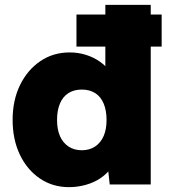

<svg xmlns="http://www.w3.org/2000/svg" viewBox="-20 -760 703 791"><path d="M295 -568V-700H646V-568ZM32 -266Q32 -347 62.5 -409.5Q93 -472 146 -508Q199 -544 267 -544Q302 -544 334 -534Q366 -524 391.5 -506Q417 -488 434.5 -464Q452 -440 457 -413L414 -401V-740H601V0H432L419 -119L456 -112Q452 -86 435 -64Q418 -42 392.5 -25Q367 -8 333.5 1.5Q300 11 264 11Q197 11 144.5 -24.5Q92 -60 62 -122.5Q32 -185 32 -266ZM419 -266Q419 -305 407 -333.5Q395 -362 372 -376.5Q349 -391 317 -391Q285 -391 262 -376.5Q239 -362 227 -333.5Q215 -305 215 -266Q215 -227 227 -199.5Q239 -172 262 -156.5Q285 -141 317 -141Q349 -141 372 -156.5Q395 -172 407 -199.5Q419 -227 419 -266Z"/></svg>

Font: Mach ExtraBold
Style: Regular
Weight: 800
Version: Version 1.002